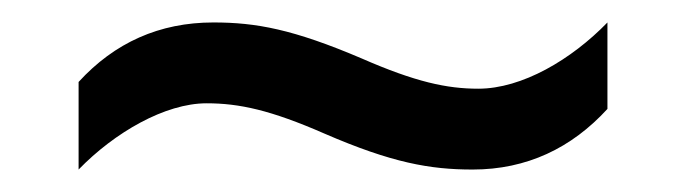

<svg xmlns="http://www.w3.org/2000/svg" viewBox="-20 -438 612 171"><path d="M269 -319C329 -293 363 -287 401 -287C449 -287 489 -306 521 -341V-418C489 -385 445 -359 406 -359C378 -359 350 -365 302 -386C241 -412 208 -418 170 -418C122 -418 82 -400 50 -365V-287C82 -320 127 -346 164 -346C193 -346 221 -340 269 -319Z"/></svg>

Font: Noto Sans Caucasian Albanian
Style: Regular
Weight: 400
Designer: Monotype Design Team
Foundry: Monotype Imaging Inc.
Version: Version 2.005